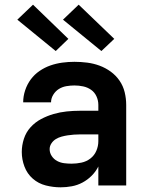

<svg xmlns="http://www.w3.org/2000/svg" viewBox="-20 -792 640 820"><path d="M239 8Q207 8 175.5 0Q144 -8 120 -29Q96 -50 84.5 -80.5Q73 -111 73 -143Q73 -171 82 -199Q91 -227 110.5 -248.5Q130 -270 155.5 -283.5Q181 -297 208.5 -305Q236 -313 264.5 -316Q293 -319 322 -319H400V-344Q400 -363 392 -380.5Q384 -398 369 -408.5Q354 -419 335.5 -423Q317 -427 298 -427Q281 -427 263.5 -424Q246 -421 231.5 -412Q217 -403 207.5 -387.5Q198 -372 198 -355H79Q79 -381 87.5 -406.5Q96 -432 111.5 -453Q127 -474 149 -489Q171 -504 195.5 -512.5Q220 -521 246 -524.5Q272 -528 298 -528Q325 -528 352.5 -524.5Q380 -521 405.5 -511.5Q431 -502 453 -486Q475 -470 490.5 -447.5Q506 -425 512.5 -398Q519 -371 519 -344V0H400V-81Q389 -59 371.5 -41.5Q354 -24 332.5 -12.5Q311 -1 287 3.5Q263 8 239 8ZM286 -93Q307 -93 328 -97.5Q349 -102 366 -115Q383 -128 391.5 -148Q400 -168 400 -189V-218H322Q309 -218 295.5 -217Q282 -216 269 -214Q256 -212 243 -208.5Q230 -205 218.5 -198Q207 -191 199.5 -179.5Q192 -168 192 -155Q192 -139 201 -125.5Q210 -112 224 -104.5Q238 -97 254 -95Q270 -93 286 -93ZM413 -574 249 -708 316 -772 468 -626ZM218 -574 54 -708 121 -772 272 -626Z"/></svg>

Font: Iosevka SS04 Extended
Style: Bold
Weight: 700
Width: 7
Monospace: yes
Designer: Belleve Invis
Foundry: Belleve Invis
Version: Version 19.0.0; ttfautohint (v1.8.4)